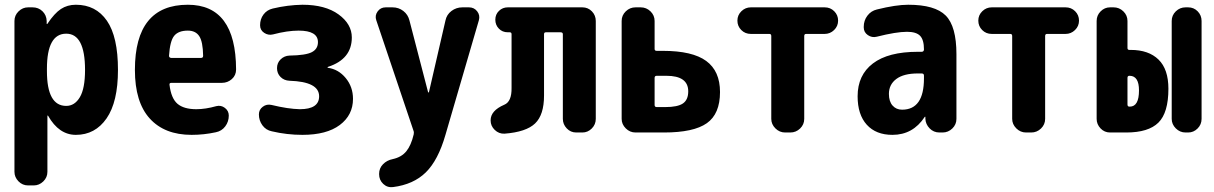

<svg xmlns="http://www.w3.org/2000/svg" viewBox="-20 -550 5040 797"><path d="M254.9 -110.4Q290 -110.4 311.5 -146.5Q333 -182.6 333 -259.8Q333 -410.2 254.9 -410.2Q174.8 -410.2 174.8 -264.6V-254.9Q174.8 -110.4 254.9 -110.4ZM294.9 -530.3Q377.9 -530.3 423.8 -463.9Q469.7 -397.5 469.7 -259.8Q469.7 -127 422.4 -58.6Q375 9.8 294.9 9.8Q224.6 9.8 179.7 -69.3Q179.7 -70.3 177.7 -70.3Q176.8 -70.3 176.8 -69.3V163.1Q176.8 186.5 159.7 203.1Q142.6 219.7 120.1 219.7H96.7Q73.2 219.7 56.6 202.6Q40 185.5 40 163.1V-462.9Q40 -486.3 57.1 -502.9Q74.2 -519.5 96.7 -519.5H115.2Q139.6 -519.5 156.2 -503.4Q172.9 -487.3 173.8 -462.9V-451.2Q173.8 -450.2 174.8 -450.2Q176.8 -450.2 176.8 -451.2Q206.1 -495.1 232.9 -512.7Q259.8 -530.3 294.9 -530.3Z M814.5 -309.6Q823.2 -309.6 823.2 -318.4Q822.3 -377 807.1 -399.9Q792 -422.9 759.8 -422.9Q720.7 -422.9 703.1 -401.4Q685.5 -379.9 681.6 -318.4Q681.6 -310.5 690.4 -309.6ZM759.8 -530.3Q959 -530.3 960 -261.7Q960 -237.3 942.4 -221.7Q924.8 -206.1 901.4 -206.1H691.4Q682.6 -206.1 683.6 -198.2Q690.4 -141.6 716.8 -119.1Q743.2 -96.7 794.9 -96.7Q833 -96.7 877.9 -109.4Q897.5 -114.3 913.6 -102.1Q929.7 -89.8 929.7 -70.3Q929.7 -44.9 915 -25.4Q900.4 -5.9 876 -1Q826.2 9.8 775.4 9.8Q663.1 9.8 601.6 -58.1Q540 -126 540 -259.8Q540 -530.3 759.8 -530.3Z M1340.8 -268.6Q1384.8 -262.7 1415 -226.1Q1445.3 -189.5 1445.3 -139.6Q1445.3 -72.3 1390.6 -31.2Q1335.9 9.8 1235.4 9.8Q1170.9 9.8 1108.4 -4.9Q1084 -9.8 1069.3 -29.8Q1054.7 -49.8 1054.7 -75.2Q1054.7 -94.7 1070.8 -106.9Q1086.9 -119.1 1107.4 -114.3Q1175.8 -97.7 1224.6 -96.7Q1304.7 -96.7 1304.7 -150.4Q1304.7 -210.9 1181.6 -214.8Q1159.2 -215.8 1144.5 -230.5Q1129.9 -245.1 1129.9 -267.1Q1129.9 -289.1 1145 -303.7Q1160.2 -318.4 1181.6 -319.3Q1249 -320.3 1274.4 -333.5Q1299.8 -346.7 1299.8 -375Q1299.8 -422.9 1219.7 -422.9Q1172.9 -422.9 1113.3 -407.2Q1093.8 -402.3 1076.7 -413.6Q1059.6 -424.8 1059.6 -445.3Q1059.6 -470.7 1073.7 -489.7Q1087.9 -508.8 1112.3 -514.6Q1173.8 -529.3 1235.4 -530.3Q1330.1 -530.3 1385.3 -490.2Q1440.4 -450.2 1440.4 -394.5Q1440.4 -304.7 1341.8 -272.5Q1339.8 -272.5 1339.8 -269.5Q1339.8 -268.6 1340.8 -268.6Z M1926.8 -519.5Q1948.2 -519.5 1960.9 -502.9Q1973.6 -486.3 1967.8 -465.8L1829.1 9.8Q1798.8 115.2 1747.6 165.5Q1696.3 215.8 1611.3 226.6Q1587.9 229.5 1570.8 213.4Q1553.7 197.3 1553.7 172.9V171.9Q1553.7 148.4 1569.8 131.8Q1585.9 115.2 1610.4 110.4Q1646.5 102.5 1666.5 78.1Q1686.5 53.7 1697.3 7.8Q1699.2 -1 1696.3 -7.8L1542 -465.8Q1535.2 -485.4 1547.4 -502.4Q1559.6 -519.5 1581.1 -519.5H1609.4Q1634.8 -519.5 1654.3 -504.4Q1673.8 -489.3 1679.7 -464.8L1756.8 -168Q1757.8 -166 1759.3 -166Q1760.7 -166 1760.7 -168L1829.1 -464.8Q1834 -489.3 1854 -504.4Q1874 -519.5 1899.4 -519.5Z M2397.5 -519.5Q2420.9 -519.5 2437 -502.9Q2453.1 -486.3 2453.1 -462.9V-56.6Q2453.1 -33.2 2436.5 -16.6Q2419.9 0 2397.5 0H2372.1Q2348.6 0 2332.5 -17.1Q2316.4 -34.2 2316.4 -56.6V-408.2Q2316.4 -416 2306.6 -416H2246.1Q2238.3 -416 2238.3 -408.2V-153.3Q2238.3 -73.2 2201.2 -37.6Q2164.1 -2 2074.2 4.9Q2050.8 5.9 2033.7 -10.7Q2016.6 -27.3 2016.6 -49.8V-50.8Q2016.6 -90.8 2073.2 -115.2Q2104.5 -127.9 2103.5 -185.5V-408.2Q2103.5 -416 2095.7 -416H2087.9Q2065.4 -416 2050.8 -431.2Q2036.1 -446.3 2036.1 -468.3Q2036.1 -490.2 2051.3 -504.9Q2066.4 -519.5 2087.9 -519.5Z M2741.2 -105.5Q2793 -105.5 2814.9 -120.6Q2836.9 -135.7 2836.9 -170.9Q2836.9 -235.4 2746.1 -235.4H2706.1Q2697.3 -235.4 2697.3 -226.6V-114.3Q2697.3 -105.5 2706.1 -105.5ZM2731.4 -338.9Q2854.5 -338.9 2911.6 -296.9Q2968.8 -254.9 2968.8 -168Q2968.8 -77.1 2914.1 -38.6Q2859.4 0 2736.3 0H2618.2Q2594.7 0 2577.6 -17.1Q2560.5 -34.2 2560.5 -56.6V-462.9Q2560.5 -486.3 2577.6 -502.9Q2594.7 -519.5 2618.2 -519.5H2639.6Q2663.1 -519.5 2680.2 -502.9Q2697.3 -486.3 2697.3 -462.9V-346.7Q2697.3 -338.9 2706.1 -338.9Z M3403.3 -519.5Q3426.8 -519.5 3442.9 -503.4Q3459 -487.3 3459 -464.4Q3459 -441.4 3442.4 -425.3Q3425.8 -409.2 3403.3 -409.2H3326.2Q3318.4 -409.2 3318.4 -400.4V-56.6Q3318.4 -33.2 3301.3 -16.6Q3284.2 0 3260.7 0H3239.3Q3215.8 0 3198.7 -17.1Q3181.6 -34.2 3181.6 -56.6V-400.4Q3181.6 -409.2 3173.8 -409.2H3096.7Q3073.2 -409.2 3057.1 -425.3Q3041 -441.4 3041 -464.4Q3041 -487.3 3057.6 -503.4Q3074.2 -519.5 3096.7 -519.5Z M3815.4 -224.6V-236.3Q3815.4 -245.1 3805.7 -245.1H3790Q3731.4 -245.1 3700.7 -222.2Q3669.9 -199.2 3669.9 -160.2Q3669.9 -128.9 3685.1 -111.8Q3700.2 -94.7 3724.6 -94.7Q3815.4 -94.7 3815.4 -224.6ZM3750 -530.3Q3861.3 -530.3 3905.8 -485.4Q3950.2 -440.4 3950.2 -325.2V-56.6Q3950.2 -33.2 3933.1 -16.6Q3916 0 3892.6 0H3879.9Q3855.5 0 3838.9 -17.1Q3822.3 -34.2 3821.3 -56.6V-64.5Q3821.3 -65.4 3820.3 -65.4Q3818.4 -65.4 3818.4 -64.5Q3769.5 9.8 3684.6 9.8Q3616.2 9.8 3578.1 -32.2Q3540 -74.2 3540 -150.4Q3540 -238.3 3603.5 -286.6Q3667 -335 3790 -335H3805.7Q3814.5 -335 3815.4 -343.8V-344.7Q3815.4 -384.8 3799.3 -401.4Q3783.2 -418 3745.1 -418Q3700.2 -418 3619.1 -397.5Q3599.6 -392.6 3582.5 -404.3Q3565.4 -416 3565.4 -436.5V-438.5Q3565.4 -464.8 3580.6 -484.9Q3595.7 -504.9 3620.1 -510.7Q3699.2 -530.3 3750 -530.3Z M4403.3 -519.5Q4426.8 -519.5 4442.9 -503.4Q4459 -487.3 4459 -464.4Q4459 -441.4 4442.4 -425.3Q4425.8 -409.2 4403.3 -409.2H4326.2Q4318.4 -409.2 4318.4 -400.4V-56.6Q4318.4 -33.2 4301.3 -16.6Q4284.2 0 4260.7 0H4239.3Q4215.8 0 4198.7 -17.1Q4181.6 -34.2 4181.6 -56.6V-400.4Q4181.6 -409.2 4173.8 -409.2H4096.7Q4073.2 -409.2 4057.1 -425.3Q4041 -441.4 4041 -464.4Q4041 -487.3 4057.6 -503.4Q4074.2 -519.5 4096.7 -519.5Z M4912.1 -519.5Q4935.5 -519.5 4951.7 -502.9Q4967.8 -486.3 4967.8 -462.9V-56.6Q4967.8 -33.2 4951.2 -16.6Q4934.6 0 4912.1 0H4901.4Q4877.9 0 4860.8 -17.1Q4843.8 -34.2 4843.8 -56.6V-462.9Q4843.8 -486.3 4860.8 -502.9Q4877.9 -519.5 4901.4 -519.5ZM4669.9 -107.4Q4708 -107.4 4708 -174.8Q4708 -234.4 4669.9 -235.4H4668Q4660.2 -235.4 4660.2 -226.6V-116.2Q4660.2 -107.4 4668 -107.4ZM4673.8 -342.8Q4748 -342.8 4789.1 -302.7Q4830.1 -262.7 4830.1 -181.6Q4830.1 -82 4788.6 -41Q4747.1 0 4655.3 0H4587.9Q4564.5 0 4548.3 -17.1Q4532.2 -34.2 4532.2 -56.6V-462.9Q4532.2 -486.3 4548.8 -502.9Q4565.4 -519.5 4587.9 -519.5H4602.5Q4626 -519.5 4643.1 -502.9Q4660.2 -486.3 4660.2 -462.9V-350.6Q4660.2 -342.8 4668 -342.8Z"/></svg>

Font: Rounded Mgen+ 2m bold
Style: Bold
Weight: 700
Designer: [Source Han Sans]
Ryoko NISHIZUKA  (kana & ideographs); Paul D. Hunt (Latin, Greek & Cyrillic); Wenlong ZHANG  (bopomofo
Version: Version 1.059.20150602